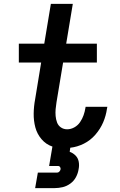

<svg xmlns="http://www.w3.org/2000/svg" viewBox="-20 -755 616 989"><path d="M161 214H261Q282 214 303 209Q324 204 342.5 190.5Q361 177 371.5 157Q382 137 385 116Q389 97 385.5 78Q382 59 369 46Q356 33 339 27L342 6Q378 2 412 -15Q446 -32 471.5 -61.5Q497 -91 511.5 -125Q526 -159 531 -195Q532 -200 533 -205H421L420 -199Q417 -180 410.5 -161.5Q404 -143 392.5 -126Q381 -109 363 -99Q345 -89 326 -89Q308 -89 294 -98.5Q280 -108 274 -124Q268 -140 266.5 -157.5Q265 -175 266.5 -192.5Q268 -210 271 -228L305 -433H479V-530H321L355 -735H242L208 -530H77V-433H192L161 -244Q154 -207 153.5 -170Q153 -133 162 -99Q171 -65 194 -38Q217 -11 250 0L233 100H280Q286 100 289.5 105.5Q293 111 292 117Q292 117 292 117Q292 117 292 117Q291 123 286 128.5Q281 134 275 134H175Z"/></svg>

Font: Iosevka Sparkle SmBdObl
Style: Regular
Weight: 600
Italic angle: -9°
Designer: Belleve Invis
Foundry: Belleve Invis
Version: Version 4.5.0; ttfautohint (v1.8.3)